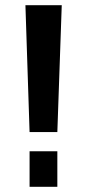

<svg xmlns="http://www.w3.org/2000/svg" viewBox="-20 -720 335 740"><path d="M218 -700 201 -211H94L78 -700ZM201 -137V0H94V-137Z"/></svg>

Font: Pathway Extreme 28pt SemiBold
Style: Regular
Weight: 600
Designer: Eduardo Rodriguez Tunni
Foundry: Eduardo Rodriguez Tunni
Version: Version 1.001;gftools[0.9.26]